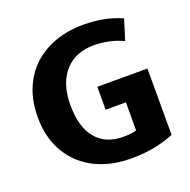

<svg xmlns="http://www.w3.org/2000/svg" viewBox="-118 -757 872 882"><g transform="rotate(-20 318.0 -315.5)"><path d="M377 -642Q437 -642 483.5 -632Q530 -622 566 -605L535 -505Q501 -522 463.5 -529.5Q426 -537 391 -537Q351 -537 316 -524Q281 -511 254.5 -483.5Q228 -456 213 -414Q198 -372 198 -314Q198 -208 244.5 -151.5Q291 -95 378 -95Q399 -95 416 -97Q433 -99 442 -103V-240H343V-352H588V-28Q549 -11 496 0Q443 11 377 11Q305 11 243.5 -10Q182 -31 136 -72.5Q90 -114 64 -174.5Q38 -235 38 -314Q38 -393 64 -454.5Q90 -516 136 -557.5Q182 -599 243.5 -620.5Q305 -642 377 -642Z"/></g></svg>

Font: Ek Mukta ExtraBold
Style: Regular
Weight: 800
Designer: Girish Dalvi and Yashodeep Gholap
Foundry: Ek Type
Version: Version 2.538;PS 1.002;hotconv 16.6.51;makeotf.lib2.5.65220;